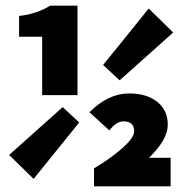

<svg xmlns="http://www.w3.org/2000/svg" viewBox="-20 -654 640 674"><path d="M128 -320V-525H47V-598Q109 -605 156 -634H252V-320ZM98 -26 12 -110 200 -278 258 -224ZM400 -372 342 -426 502 -624 588 -540ZM310 0V-63Q369 -98 410 -134.5Q451 -171 451 -193Q451 -228 413 -228Q388 -228 364 -196L294 -260Q360 -326 433 -326Q495 -326 532 -296.5Q569 -267 569 -216Q569 -164 503 -100H579V0Z"/></svg>

Font: TypoPRO Source Code Pro
Style: Regular
Weight: 900
Monospace: yes
Designer: Paul D. Hunt, Teo Tuominen
Foundry: Adobe Systems Incorporated
Version: Version 2.010;PS 1.0;hotconv 1.0.84;makeotf.lib2.5.63406